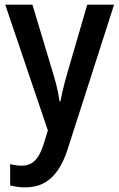

<svg xmlns="http://www.w3.org/2000/svg" viewBox="-20 -561 510 821"><path d="M2.4 -541H118.7L208.5 -242.2Q214.8 -222.2 219.7 -202.6Q224.6 -183.1 228.5 -164.1Q232.4 -145 234.9 -127H238.3Q242.7 -151.4 249.8 -180.7Q256.8 -210 266.1 -242.2L353 -541H467.8L271 71.8Q253.4 128.4 227.8 166Q202.1 203.6 167.7 221.9Q133.3 240.2 87.9 240.2Q68.8 240.2 53 237.8Q37.1 235.4 23.4 231.9V140.6Q33.7 143.6 46.4 145.5Q59.1 147.5 72.3 147.5Q97.2 147.5 114.7 137Q132.3 126.5 145.3 104.7Q158.2 83 168.5 49.3L184.6 -3.4Z"/></svg>

Font: Open Sans SemiCondensed SemiBold
Style: Regular
Weight: 600
Width: 4
Designer: Monotype Design Team
Foundry: Monotype Imaging Inc.
Version: Version 3.000